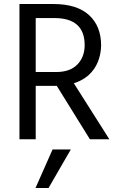

<svg xmlns="http://www.w3.org/2000/svg" viewBox="-20 -694 588 957"><path d="M251 -604H158V-335H260Q329 -335 365.5 -372.5Q402 -410 402 -469Q402 -604 251 -604ZM255 -266H158V0H77V-674H246Q363 -674 423.5 -619Q484 -564 484 -467Q482 -397 447 -348Q412 -299 348 -279L525 0H428L263 -266ZM222 243H157L242 51H333Z"/></svg>

Font: Hind Vadodara
Style: Regular
Weight: 400
Designer: Hitesh Malaviya
Foundry: Indian Type Foundry
Version: Version 1.001;PS 1.0;hotconv 1.0.86;makeotf.lib2.5.63406; tt